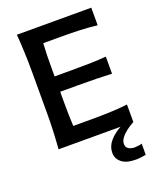

<svg xmlns="http://www.w3.org/2000/svg" viewBox="-166 -813 927 1123"><g transform="rotate(-20 298.0 -251.0)"><path d="M77.5 0Q82 -59 84.2 -113.5Q86.5 -168 86.5 -234.5V-475Q86.5 -542 84.2 -597.8Q82 -653.5 77.5 -713H540.5V-603.5Q491.5 -609.5 436 -611.8Q380.5 -614 305 -614H205.5Q203 -577 202.2 -538.8Q201.5 -500.5 201.5 -457V-408.5H310.5Q379 -408.5 427.8 -409.8Q476.5 -411 522.5 -415V-308.5Q474 -311 425.2 -312Q376.5 -313 310.5 -313H201.5V-252.5Q201.5 -210 202.2 -172.8Q203 -135.5 205 -99H314.5Q377.5 -99 434 -101Q490.5 -103 543 -109.5V0ZM484 211.5Q424.5 211.5 395 187.8Q365.5 164 365.5 127Q365.5 89 391.5 57.2Q417.5 25.5 464 -0.5V-22.5L519.5 -28.5L542.5 0Q502 21.5 474.5 48.5Q447 75.5 447 101Q447 122 461.2 131.5Q475.5 141 500 142Q515 141.5 527 139.5Q539 137.5 545.5 135V204.5Q534.5 206.5 516.8 209Q499 211.5 484 211.5Z"/></g></svg>

Font: Commissioner Flair Medium
Style: Regular
Weight: 500
Designer: Kostas Bartsokas
Foundry: Kostas Bartsokas
Version: Version 1.000; ttfautohint (v1.8.3)